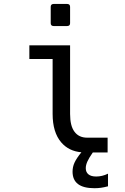

<svg xmlns="http://www.w3.org/2000/svg" viewBox="-20 -780 642 987"><path d="M340.3 -660.6V-745.1Q340.3 -759.8 324.2 -759.8H256.8Q240.7 -759.8 240.7 -745.1V-660.6Q240.7 -646 256.8 -646H324.2Q340.3 -646 340.3 -660.6ZM420.9 84.5Q420.9 68.8 429.2 50.3Q437.5 31.7 457 3.9H533.2V-72.3H428.2Q385.3 -72.3 362.8 -103Q340.3 -132.8 340.3 -194.3V-546.9H130.9V-476.6H250.5V-194.3Q250.5 -99.6 294.9 -47.9Q333.5 -2.9 398.4 2.9Q373.5 33.2 362.8 56.6Q353 78.1 353 102.5Q353 187.5 465.3 187.5Q483.4 187.5 499 185.3Q514.6 183.1 535.2 177.7V112.8Q505.4 127.4 474.6 127.4Q448.2 127.4 434.6 116.2Q420.9 105 420.9 84.5Z"/></svg>

Font: Hack Dev
Style: Regular
Weight: 400
Designer: Christopher Simpkins
Foundry: Christopher Simpkins
Version: Version 2.0315